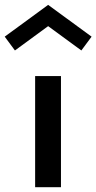

<svg xmlns="http://www.w3.org/2000/svg" viewBox="-58 -784 404 804"><path d="M89.1 0V-465.5H197.3V0ZM4.5 -572.7 -38.2 -630.5 143.6 -763.6 325.5 -630.5 282.7 -572.7 143.6 -674.5Z"/></svg>

Font: Spartan MB SemBd
Style: Regular
Weight: 600
Designer: Matt Bailey, Mirko Velimirovic
Foundry: Matt Bailey
Version: Version 1.005